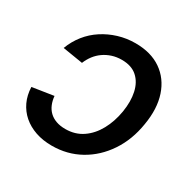

<svg xmlns="http://www.w3.org/2000/svg" viewBox="-129 -675 819 817"><g transform="rotate(30 281.0 -266.0)"><path d="M221.7 11.7Q177.7 11.7 141.6 -0.7Q105.5 -13.2 79.3 -35.9Q53.2 -58.6 38.3 -90.3Q23.4 -122.1 22 -161.6L126.5 -177.7Q128.4 -155.8 136 -137.5Q143.6 -119.1 157.2 -106Q170.9 -92.8 190.7 -85.7Q210.4 -78.6 236.3 -78.6Q284.2 -78.6 320.3 -103.3Q356.4 -127.9 379.6 -170.4Q402.8 -212.9 411.6 -265.6Q420.4 -319.3 411.1 -361.8Q401.9 -404.3 374 -429.2Q346.2 -454.1 298.3 -454.1Q272.9 -454.1 251 -447Q229 -439.9 210.9 -427.2Q192.9 -414.6 179.4 -397Q166 -379.4 157.2 -357.9L58.1 -374Q72.8 -413.1 97.9 -444.6Q123 -476.1 156.7 -498Q190.4 -520 230.2 -532.2Q270 -544.4 313.5 -544.4Q389.6 -544.4 440.4 -509.3Q491.2 -474.1 512.2 -411.4Q533.2 -348.6 519 -265.6Q505.9 -183.1 464.1 -120.6Q422.4 -58.1 359.9 -23.2Q297.4 11.7 221.7 11.7Z"/></g></svg>

Font: Inter 20pt Medium
Style: Italic
Weight: 500
Italic angle: -9.3988°
Version: Version 4.001;git-66647c0bb